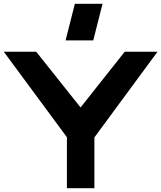

<svg xmlns="http://www.w3.org/2000/svg" viewBox="-23 -993 851 1013"><path d="M330 0V-269L-3 -720H168L402 -426L635 -720H808L475 -268V0ZM323 -780 372 -973H518L469 -780Z"/></svg>

Font: Orbitron ExtraBold
Style: Regular
Weight: 800
Designer: Matt McInerney
Foundry: The League of Moveable Type
Version: Version 2.001